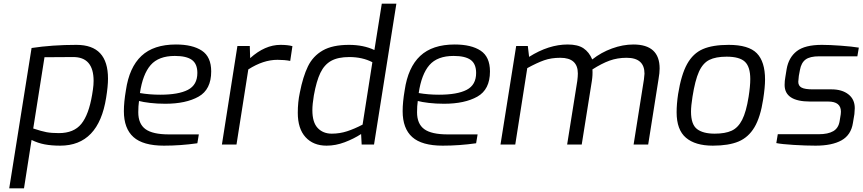

<svg xmlns="http://www.w3.org/2000/svg" viewBox="-20 -783 4672 1040"><path d="M151 -523Q263 -540 394 -540Q480 -540 522.5 -494.5Q565 -449 565 -357Q565 -316 555 -254Q514 6 306 6Q259 6 222 -1Q185 -8 151 -25L110 237H30ZM479 -270Q480 -275 483.5 -299Q487 -323 487 -345Q487 -475 375 -474L221 -473L160 -87Q205 -72 232 -67Q259 -62 299 -62Q380 -62 420.5 -112Q461 -162 479 -270Z M651 -181Q651 -230 662 -294Q680 -418 746 -480Q812 -542 933 -542Q1023 -542 1073.5 -508.5Q1124 -475 1124 -396Q1124 -298 1055.5 -259.5Q987 -221 875 -221Q831 -221 793 -225.5Q755 -230 733 -236Q729 -209 729 -175Q729 -112 768 -83.5Q807 -55 895 -55H1057L1049 -7Q958 6 868 6Q755 6 703 -40.5Q651 -87 651 -181ZM1049 -388Q1049 -437 1019.5 -458.5Q990 -480 927 -480Q839 -480 796 -430.5Q753 -381 738 -279Q790 -270 848 -270Q947 -270 998 -296.5Q1049 -323 1049 -388Z M1266 -534H1333L1335 -468Q1415 -540 1499 -540Q1539 -540 1564 -533L1552 -453Q1522 -459 1483 -459Q1406 -459 1325 -407L1261 0H1182Z M1593 -172Q1593 -230 1604 -281Q1621 -368 1648 -423.5Q1675 -479 1728 -509.5Q1781 -540 1870 -540Q1949 -540 2008 -512L2048 -763H2127L2006 0H1939L1936 -57Q1896 -31 1847 -12.5Q1798 6 1749 6Q1677 6 1635 -40Q1593 -86 1593 -172ZM1944 -108 1997 -446Q1943 -474 1872 -474Q1811 -474 1774 -453.5Q1737 -433 1715.5 -388.5Q1694 -344 1680 -266Q1672 -218 1672 -186Q1672 -120 1701 -89.5Q1730 -59 1777 -59Q1820 -59 1860 -72Q1900 -85 1944 -108Z M2161 -181Q2161 -230 2172 -294Q2190 -418 2256 -480Q2322 -542 2443 -542Q2533 -542 2583.5 -508.5Q2634 -475 2634 -396Q2634 -298 2565.5 -259.5Q2497 -221 2385 -221Q2341 -221 2303 -225.5Q2265 -230 2243 -236Q2239 -209 2239 -175Q2239 -112 2278 -83.5Q2317 -55 2405 -55H2567L2559 -7Q2468 6 2378 6Q2265 6 2213 -40.5Q2161 -87 2161 -181ZM2559 -388Q2559 -437 2529.5 -458.5Q2500 -480 2437 -480Q2349 -480 2306 -430.5Q2263 -381 2248 -279Q2300 -270 2358 -270Q2457 -270 2508 -296.5Q2559 -323 2559 -388Z M2776 -534H2839L2846 -475Q2952 -542 3055 -542Q3110 -542 3140.5 -521.5Q3171 -501 3188 -461Q3236 -499 3295 -520.5Q3354 -542 3411 -542Q3553 -542 3553 -412Q3553 -388 3547 -354L3491 0H3412L3468 -353Q3471 -377 3471 -384Q3471 -470 3374 -470Q3324 -470 3281.5 -454.5Q3239 -439 3189 -407Q3191 -377 3186 -345L3131 0H3052L3107 -345Q3110 -369 3110 -385Q3110 -470 3015 -470Q2966 -470 2927.5 -456.5Q2889 -443 2836 -414L2771 0H2691Z M3645 -175Q3645 -219 3653 -273Q3670 -379 3702 -436.5Q3734 -494 3787 -517Q3840 -540 3927 -540Q4035 -540 4079.5 -494.5Q4124 -449 4124 -352Q4124 -311 4114 -246Q4099 -148 4066.5 -93.5Q4034 -39 3980.5 -16.5Q3927 6 3841 6Q3746 6 3695.5 -37Q3645 -80 3645 -175ZM4035 -259Q4044 -316 4044 -355Q4044 -421 4015 -448.5Q3986 -476 3916 -476Q3857 -476 3822 -458.5Q3787 -441 3766 -394.5Q3745 -348 3731 -259Q3723 -209 3723 -178Q3723 -109 3755.5 -84Q3788 -59 3851 -59Q3908 -59 3943 -75Q3978 -91 4000 -134Q4022 -177 4035 -259Z M4185 -8 4193 -56H4415Q4465 -56 4493.5 -72.5Q4522 -89 4528 -127L4534 -164Q4535 -170 4535 -178Q4535 -233 4466 -233H4368Q4230 -233 4230 -323Q4230 -345 4234 -366L4241 -409Q4252 -472 4296 -506Q4340 -540 4432 -540Q4474 -540 4535 -535.5Q4596 -531 4632 -525L4624 -478H4417Q4367 -478 4343.5 -460.5Q4320 -443 4313 -404L4307 -372Q4304 -348 4304 -340Q4304 -318 4322 -308.5Q4340 -299 4382 -299H4484Q4541 -299 4575.5 -272Q4610 -245 4610 -197Q4610 -189 4608 -165L4600 -117Q4590 -52 4538.5 -23Q4487 6 4398 6Q4345 6 4279.5 2Q4214 -2 4185 -8Z"/></svg>

Font: Exo
Style: Italic
Weight: 400
Italic angle: -9°
Designer: Natanael Gama
Foundry: Natanael Gama
Version: Version 1.500; ttfautohint (v1.6)